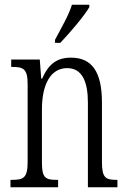

<svg xmlns="http://www.w3.org/2000/svg" viewBox="-20 -786 536 806"><path d="M211 -619V-606H233C276 -651 335 -721 355 -756V-766H282C268 -721 240 -674 211 -619ZM24 0H224V-31H218C172 -31 156 -38 156 -103V-326C156 -433 193 -500 262 -500C325 -500 349 -443 349 -355V0H473V-31H469C424 -31 408 -39 408 -105V-355C408 -486 365 -544 278 -544C218 -544 183 -516 157 -456H153L147 -536H27V-505H32C78 -505 96 -497 96 -433V-105C96 -39 78 -31 31 -31H24Z"/></svg>

Font: Noto Serif Hebrew ExtraCondensed Light
Style: Regular
Weight: 300
Width: 2
Designer: Monotype Design Team
Foundry: Monotype Imaging Inc.
Version: Version 2.004